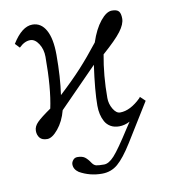

<svg xmlns="http://www.w3.org/2000/svg" viewBox="-71 -484 641 722"><g transform="rotate(-10 249.0 -123.0)"><path d="M451.2 -84 470.2 -65.9 379.9 80.1Q347.7 131.8 322 153.8Q296.4 175.8 261.2 175.8Q214.8 175.8 175.8 153.8Q157.2 141.1 157.2 122.1Q157.2 113.8 163.6 106Q169.9 98.1 180.2 98.1Q198.2 98.1 208.3 105.2Q218.3 112.3 230 129.9Q236.8 139.2 245.4 141.1Q253.9 143.1 274.9 143.1Q293 143.1 314.2 119.9Q335.4 96.7 381.8 23.9L397 1Q376.5 11.7 356 11.7Q336.9 11.7 323.2 3.7Q309.6 -4.4 302.2 -17.8Q294.9 -31.2 291.5 -46.4Q288.1 -61.5 288.1 -79.1Q288.1 -135.3 301.8 -232.9L156.7 -85Q146 -43.9 123 -16.1Q100.1 11.7 81.1 11.7Q61.5 11.7 52.7 1Q43.9 -9.8 43.9 -25.9Q43.9 -43 59.1 -58.1Q74.2 -73.2 111.8 -99.1Q127.9 -173.8 127.9 -293.9Q127.9 -322.8 114 -344.2Q100.1 -365.7 82 -365.7Q60.1 -365.7 39.1 -344.7L22.9 -361.8Q60.1 -421.9 100.1 -421.9Q133.3 -421.9 151.6 -388.9Q169.9 -356 169.9 -293.9Q169.9 -208.5 160.2 -142.1Q210.9 -189 245.6 -226.8Q280.3 -264.6 319.8 -314.9Q335.9 -363.8 359.4 -392.8Q382.8 -421.9 403.8 -421.9Q422.9 -421.9 429.9 -413.6Q437 -405.3 437 -385.7Q437 -364.3 416.7 -337.4Q396.5 -310.5 344.7 -265.1Q330.1 -187 330.1 -101.1Q330.1 -78.6 341.8 -58.8Q353.5 -39.1 368.2 -39.1Q407.2 -39.1 448.7 -80.1Z"/></g></svg>

Font: Linux Libertine Display G
Style: Regular
Weight: 400
Designer: Philipp H. Poll
Foundry: Philipp H. Poll
Version: Version 5.0.9